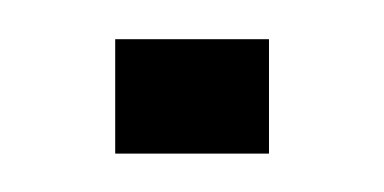

<svg xmlns="http://www.w3.org/2000/svg" viewBox="-20 -80 200 100"><path d="M120.1 0Q80.1 0 40 0Q40 -18.6 40 -54.7Q40 -57.6 40 -59.6Q59.6 -59.6 75.2 -59.6Q89.8 -59.6 120.1 -59.6Q120.1 -44.9 120.1 -34.2Q120.1 -22.5 120.1 0Z"/></svg>

Font: Cataluna 
Style: Lite
Weight: 400
Version: Version 1.0